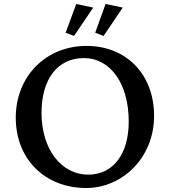

<svg xmlns="http://www.w3.org/2000/svg" viewBox="-20 -931 850 962"><path d="M412 11C590 11 752 -137 752 -351C752 -558 613 -701 414 -701C209 -701 59 -548 59 -341C59 -134 205 11 412 11ZM188 -365C188 -535 269 -640 400 -640C534 -640 625 -511 625 -322C625 -159 547 -56 422 -56C287 -56 188 -184 188 -365ZM309 -767 351 -751 447 -893 362 -911ZM457 -767 499 -751 595 -893 509 -911Z"/></svg>

Font: TPK Tissa Web Medium
Style: Regular
Weight: 500
Designer: Jacques Le Bailly, Suppakit Chalermlarp | Katatrad Co.,Ltd.
Foundry: Jacques Le Bailly, Cadson Demak Co.,Ltd.
Version: Version 5.000;Glyphs 3.1.2 (3151)